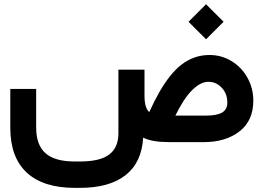

<svg xmlns="http://www.w3.org/2000/svg" viewBox="-20 -681 1263 920"><path d="M883.3 -576.7 967.3 -660.6 1051.3 -576.7 967.3 -492.7ZM672.4 -223.1Q672.4 -163.1 695.3 -144Q719.7 -197.8 742.9 -238.5Q766.1 -279.3 793.2 -314Q820.3 -348.6 848.9 -370.8Q877.4 -393.1 911.4 -405.3Q945.3 -417.5 983.9 -417.5Q1042 -417.5 1090.3 -387.7Q1138.7 -357.9 1166.3 -307.6Q1193.8 -257.3 1193.8 -198.7Q1193.8 -103 1127.7 -51.5Q1061.5 0 956.1 0H790Q708.5 0 666 -21.5Q659.2 97.7 581.5 158.4Q503.9 219.2 363.3 219.2H338.4Q187.5 219.2 108.4 146.2Q29.3 73.2 29.3 -68.8V-235.4V-254.9H48.8H133.8H153.3V-235.4V-69.3Q153.3 13.7 198 53.2Q242.7 92.8 338.4 92.8H363.3Q459.5 92.8 503.4 59.3Q547.4 25.9 547.4 -42.5V-327.6V-347.2H566.9H652.8H672.4V-327.6ZM1069.3 -189Q1069.3 -232.4 1042.5 -260.7Q1015.6 -289.1 978.5 -289.1Q941.4 -289.1 901.1 -249.5Q860.8 -210 820.3 -127H965.8Q1019.5 -127 1044.4 -141.8Q1069.3 -156.7 1069.3 -189Z"/></svg>

Font: Shabnam WOL
Style: Bold-WOL
Weight: 700
Foundry: DejaVu fonts team - Redesigned by Saber Rastikerdar - Based on Vazir font
Version: Version 5.0.0